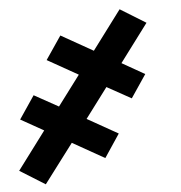

<svg xmlns="http://www.w3.org/2000/svg" viewBox="-49 -534 698 742"><g transform="rotate(-5 300.0 -162.5)"><path d="M99 162 1 101 111 -46 22 -96 82 -185 176 -133 263 -249 144 -316 205 -406 329 -336 442 -487 541 -426 431 -279 519 -229 459 -140 365 -192 278 -76 397 -9 337 81 213 11Z"/></g></svg>

Font: Iosevka Slab XBdEx
Style: Italic
Weight: 800
Width: 7
Italic angle: -9°
Monospace: yes
Designer: Belleve Invis
Foundry: Belleve Invis
Version: Version 11.1.1; ttfautohint (v1.8.3)